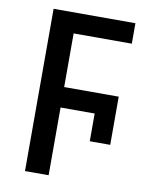

<svg xmlns="http://www.w3.org/2000/svg" viewBox="-82 -773 638 832"><g transform="rotate(10 237.5 -357.0)"><path d="M86 0H190V-298H340V-176H430V-388H190V-624H446V-714H86Z"/></g></svg>

Font: Noto Sans SemiCondensed Medium
Style: Regular
Weight: 500
Width: 4
Designer: Monotype Design Team
Foundry: Monotype Imaging Inc.
Version: Version 2.013